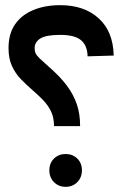

<svg xmlns="http://www.w3.org/2000/svg" viewBox="-20 -714 483 743"><path d="M189 -226Q189 -260 177 -284Q165 -308 146 -327.5Q127 -347 106 -365Q83 -385 61.5 -407Q40 -429 26.5 -458Q13 -487 13 -528Q13 -583 38 -619.5Q63 -656 108.5 -675Q154 -694 213 -694Q306 -694 362 -643Q418 -592 420 -499L319 -496Q318 -538 293.5 -558.5Q269 -579 213 -579Q158 -579 136 -565Q114 -551 114 -528Q114 -516 118 -507.5Q122 -499 134.5 -487Q147 -475 173 -452Q213 -417 238.5 -383Q264 -349 277 -311.5Q290 -274 290 -226ZM234 -118Q261 -118 279 -100.5Q297 -83 297 -55Q297 -27 279 -9Q261 9 234 9Q207 9 189 -9Q171 -27 171 -55Q171 -83 189 -100.5Q207 -118 234 -118Z"/></svg>

Font: Alexandria
Style: Regular
Weight: 400
Designer: Mohamed Gaber
Foundry: Kief Type Foundry
Version: Version 5.100